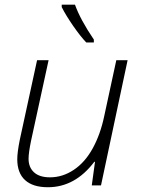

<svg xmlns="http://www.w3.org/2000/svg" viewBox="-20 -786 598 814"><path d="M186 -530.8 111.8 -189.9Q101.1 -138.2 101.1 -112.8Q101.1 -76.7 124.3 -55.4Q147.5 -34.2 191.9 -34.2Q245.6 -34.2 293.2 -66.2Q340.8 -98.1 373.3 -157.5Q405.8 -216.8 421.9 -293.9L473.1 -530.8H521L408.2 0H369.1L382.8 -100.1H379.9Q298.3 7.8 183.1 7.8Q119.1 7.8 86.2 -22.5Q53.2 -52.7 53.2 -110.8Q53.2 -140.1 64 -193.8L137.2 -530.8ZM377.9 -606H345.7Q321.3 -631.3 290 -676.5Q258.8 -721.7 241.7 -755.9V-766.1H297.9Q320.3 -703.1 377.9 -618.2Z"/></svg>

Font: TypoPRO Open Sans
Style: Italic
Weight: 300
Italic angle: -12°
Foundry: Ascender Corporation
Version: Version 1.10